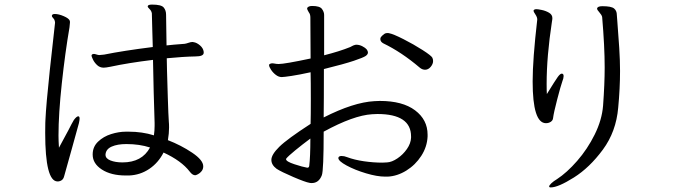

<svg xmlns="http://www.w3.org/2000/svg" viewBox="-20 -772 3040 837"><path d="M384 -98V-99Q384 -132 407.5 -154.5Q431 -177 464.5 -187.5Q498 -198 529 -198H541Q600 -198 651 -182Q654 -203 654 -223V-236L650 -371L647 -511Q540 -498 461 -481Q441 -477 432 -477Q415 -477 403 -488.5Q391 -500 385 -513Q379 -526 379 -529Q379 -534 384 -536Q386 -537 389 -537Q393 -537 400.5 -534.5Q408 -532 413 -532L434 -534Q518 -551 646 -567L644 -637Q642 -713 642 -714Q640 -725 632 -732.5Q624 -740 624 -744V-745Q625 -752 643 -752Q683 -752 693.5 -739.5Q704 -727 704 -708L706 -574Q731 -577 785 -581Q792 -582 802 -585.5Q812 -589 819 -589L825 -588Q838 -586 852 -574Q866 -562 868 -546V-542Q868 -526 832 -526Q779 -525 707 -518L708 -466Q709 -428 711.5 -348Q714 -268 716 -241Q717 -233 717 -216Q717 -191 712 -161Q769 -139 817.5 -106.5Q866 -74 866 -47Q866 -35 859 -26Q852 -17 843 -12.5Q834 -8 831 -8Q819 -8 807 -24Q771 -71 693 -107Q670 -62 630.5 -35.5Q591 -9 543 -7H528Q464 -7 424 -33Q384 -59 384 -98ZM278 -204Q293 -234 302 -249Q314 -265 321 -265Q327 -265 327 -255Q327 -249 324 -235L293 -123L260 -5Q257 8 249 13.5Q241 19 231 19Q177 19 177 -193Q177 -225 177.5 -236Q178 -247 178 -248Q181 -315 197 -465Q213 -615 220 -673Q220 -680 216 -688Q215 -690 210.5 -694.5Q206 -699 206 -703L207 -706Q209 -711 219 -711Q236 -711 258 -701.5Q280 -692 284 -682Q285 -680 285 -674Q285 -671 283 -653Q264 -543 249.5 -409Q235 -275 235 -181Q235 -160 237 -128ZM514 -64Q599 -64 634 -129Q588 -144 531 -144Q492 -144 467 -133Q442 -122 440 -99V-97Q440 -81 461.5 -72.5Q483 -64 514 -64Z M1810 -477Q1730 -545 1651 -583Q1638 -590 1638 -602Q1638 -607 1641 -611Q1649 -620 1655 -624Q1661 -628 1668 -628Q1674 -628 1677 -627Q1694 -624 1738.5 -601.5Q1783 -579 1822 -554Q1861 -529 1865 -520Q1868 -513 1868 -506Q1868 -493 1857.5 -480.5Q1847 -468 1833 -468Q1821 -468 1810 -477ZM1455 -83Q1455 -87 1458.5 -89.5Q1462 -92 1469 -92Q1481 -92 1493 -87Q1525 -75 1566.5 -69Q1608 -63 1646 -63L1667 -64Q1688 -65 1712.5 -81.5Q1737 -98 1754 -122.5Q1771 -147 1772 -172V-177Q1772 -275 1625 -275L1602 -274Q1521 -269 1391 -198Q1391 -29 1383 -8Q1370 26 1339 26Q1332 26 1329 25Q1311 22 1258.5 -0.5Q1206 -23 1186 -36Q1163 -53 1163 -75Q1163 -98 1197.5 -132Q1232 -166 1334 -232Q1335 -266 1335 -340Q1335 -417 1334 -457Q1284 -446 1250.5 -441Q1217 -436 1208 -436Q1195 -436 1182.5 -445.5Q1170 -455 1161.5 -468Q1153 -481 1153 -488Q1153 -492 1156 -493Q1161 -496 1166 -496Q1172 -496 1179 -494.5Q1186 -493 1195 -493Q1221 -493 1334 -517L1333 -695Q1333 -710 1327 -717Q1326 -719 1322.5 -725Q1319 -731 1319 -735V-737Q1324 -746 1341 -746Q1374 -746 1383.5 -733Q1393 -720 1393 -707V-531Q1460 -548 1507 -567Q1509 -568 1515.5 -571.5Q1522 -575 1527 -576Q1529 -577 1534 -577Q1546 -577 1558.5 -571Q1571 -565 1579 -556Q1584 -549 1584 -543Q1584 -535 1574 -528Q1564 -521 1522.5 -507Q1481 -493 1392 -471Q1392 -330 1391 -260Q1521 -326 1612 -331L1636 -332Q1735 -332 1789.5 -291Q1844 -250 1844 -185V-177Q1842 -132 1816.5 -92.5Q1791 -53 1751.5 -28.5Q1712 -4 1670 -2H1659Q1624 -2 1575.5 -16.5Q1527 -31 1491 -50.5Q1455 -70 1455 -83ZM1328 -48Q1333 -88 1333 -168Q1298 -142 1267.5 -117Q1237 -92 1228 -81Q1227 -80 1227 -78Q1227 -68 1263.5 -56Q1300 -44 1319 -41H1321Q1326 -41 1328 -48Z M2306 -724V-726Q2308 -732 2319 -732Q2325 -732 2342 -728.5Q2359 -725 2373.5 -716.5Q2388 -708 2388 -693Q2388 -687 2386 -677Q2363 -526 2363 -407Q2363 -375 2364 -362Q2401 -422 2411.5 -436.5Q2422 -451 2429 -451Q2437 -451 2437 -440Q2437 -431 2431 -416Q2424 -396 2409 -338.5Q2394 -281 2391 -257Q2390 -247 2381 -241Q2372 -235 2360 -235Q2302 -235 2302 -417Q2302 -513 2322 -686V-688Q2322 -697 2314 -709Q2306 -721 2306 -724ZM2606 -745Q2645 -745 2657 -735Q2669 -725 2669 -707L2671 -681Q2676 -619 2679.5 -563.5Q2683 -508 2683 -463Q2683 -386 2675 -303Q2666 -198 2608 -119.5Q2550 -41 2481.5 2Q2413 45 2381 45Q2374 45 2374 41Q2374 36 2383.5 27Q2393 18 2408 9Q2451 -19 2496 -70.5Q2541 -122 2572.5 -185.5Q2604 -249 2609 -311Q2616 -406 2616 -478Q2616 -569 2605 -698Q2603 -707 2593 -718Q2583 -729 2583 -734V-736Q2586 -745 2606 -745Z"/></svg>

Font: Fusion Kai T
Style: Regular
Weight: 400
Designer: Fontworks Inc.
Version: Version 24.134;May 13, 2024